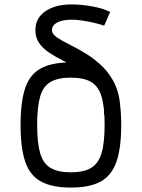

<svg xmlns="http://www.w3.org/2000/svg" viewBox="-20 -834 640 868"><path d="M300 14Q215 14 165 -13.5Q115 -41 94 -103Q73 -165 73 -269Q73 -374 94 -436Q115 -498 165 -525Q215 -552 300 -552Q386 -552 435.5 -525Q485 -498 506.5 -436Q528 -374 528 -269Q528 -165 506.5 -103Q485 -41 435.5 -13.5Q386 14 300 14ZM300 -55Q359 -55 392 -75Q425 -95 439 -141.5Q453 -188 453 -269Q453 -351 439 -397.5Q425 -444 392 -463.5Q359 -483 300 -483Q242 -483 208.5 -463.5Q175 -444 161.5 -397.5Q148 -351 148 -269Q148 -188 161.5 -141.5Q175 -95 208.5 -75Q242 -55 300 -55ZM450 -316Q453 -372 437 -410.5Q421 -449 393.5 -476Q366 -503 332.5 -523Q299 -543 265 -560Q231 -577 203 -595.5Q175 -614 157.5 -638.5Q140 -663 140 -698Q140 -752 185 -783Q230 -814 303 -814Q349 -814 398 -805Q447 -796 478 -780L451 -718Q415 -730 373.5 -737.5Q332 -745 303 -745Q263 -745 239 -732.5Q215 -720 215 -698Q215 -680 238 -664.5Q261 -649 296.5 -631.5Q332 -614 372.5 -589Q413 -564 448 -528.5Q483 -493 504.5 -441Q526 -389 524 -316Z"/></svg>

Font: Victor Mono
Style: Regular
Weight: 400
Monospace: yes
Designer: Rune Bjørnerås
Version: Version 1.561;gftools[0.9.30]